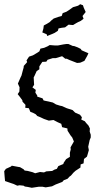

<svg xmlns="http://www.w3.org/2000/svg" viewBox="-32 -884 484 912"><path d="M152 3 119 8 100 4 86 2 80 -2 61 -4 50 -2 33 -10 18 -15 -8 -24 -10 -45 -12 -71 -4 -82 20 -93 24 -97 56 -91 63 -90 80 -80 85 -74 100 -72 123 -66 135 -61 158 -67 177 -65 188 -70 216 -72 226 -78 238 -82 245 -95 269 -105 270 -110 282 -128 300 -139V-159L304 -174L303 -184L319 -212L311 -231L303 -241L298 -249L289 -263L288 -274L263 -280L259 -296L243 -303L222 -314L200 -311L177 -319L160 -327L145 -333L138 -341L125 -348L112 -353L105 -370L88 -372L89 -386L75 -401L74 -408L63 -423L52 -437L60 -449L61 -469L53 -487L66 -517L70 -525L76 -548L80 -562L81 -571L97 -589L94 -597L106 -615L124 -621L141 -631L155 -640L160 -653L178 -657L194 -664L204 -670L229 -668H243L269 -673L283 -675H293L313 -666L321 -665L337 -659L351 -652L356 -645L388 -631L382 -618L369 -595L351 -587L347 -586L334 -585L298 -599L285 -605H278L263 -617L233 -608H219L194 -600L188 -591L169 -590L155 -569V-555L142 -546L133 -526L128 -516L130 -481L122 -469L138 -457L136 -444L145 -430V-425L170 -417L175 -407L183 -405L198 -402L219 -397L234 -388L253 -382L263 -380L285 -370L313 -361L325 -349L348 -339L357 -327L354 -316L371 -308L377 -300L388 -288L395 -274L394 -259L399 -244V-231L394 -219L387 -187L390 -171L384 -150L381 -140L367 -129L365 -108L351 -103L350 -88L327 -73L317 -64L305 -50L298 -45L289 -35L271 -28L264 -20L241 -11L233 -8L215 1L185 6L170 3ZM192 -713 190 -721 181 -725 169 -730 174 -748 176 -763 191 -771 204 -779 212 -787 223 -796 246 -804 261 -808 266 -822 283 -828 294 -835 315 -850 326 -853 339 -857 349 -864 362 -859 366 -847 375 -827 360 -808 365 -795 352 -785 339 -779 330 -774 315 -765 302 -766 294 -767 277 -754 261 -752 246 -749 243 -738 228 -728 217 -723Z"/></svg>

Font: Winky Rough Light
Style: Italic
Weight: 300
Italic angle: -8.97852°
Designer: Simon Atzbach
Foundry: typofactur
Version: Version 1.206; ttfautohint (v1.8.4.7-5d5b)